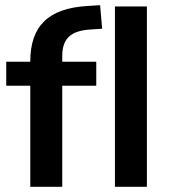

<svg xmlns="http://www.w3.org/2000/svg" viewBox="-20 -716 646 736"><path d="M96.1 0H218.6V-387.3H349V-479.4H202.9L218.6 -463.7V-500C218.6 -565.7 248 -598 326.5 -602.9L371.6 -605.9L363.7 -696.1L315.7 -693.1C165.7 -684.3 96.1 -616.7 96.1 -480.4V-447.1L131.4 -479.4H3.9V-387.3H96.1ZM420.6 0H543.1V-691.2H420.6Z"/></svg>

Font: LL Pando Sans
Style: Bold
Weight: 700
Designer: Joshua Smith
Foundry: Joshua Smith
Version: Version 1.000;Glyphs 3.2.1 (3258)